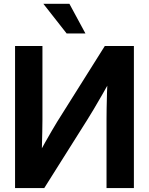

<svg xmlns="http://www.w3.org/2000/svg" viewBox="-20 -963 763 983"><path d="M665.5 0H525.4V-351.6Q525.4 -371.6 525.9 -406.7Q526.4 -441.9 527.8 -488.8Q529.3 -535.6 532.2 -589.8L556.2 -571.8Q529.3 -523.4 504.6 -480.5Q480 -437.5 460.2 -404.3Q440.4 -371.1 427.7 -351.1L206.5 0H57.1V-727.5H197.3V-349.1Q197.3 -328.1 196.5 -289.6Q195.8 -251 194.6 -209.2Q193.4 -167.5 191.4 -135.7L176.3 -170.9Q192.4 -200.7 210.7 -233.2Q229 -265.6 245.4 -293.7Q261.7 -321.8 272 -338.4L516.6 -727.5H665.5ZM321.3 -791.5 202.1 -943.4H335.4L417.5 -791.5Z"/></svg>

Font: Inter Cardless Display
Style: Bold
Weight: 700
Designer: Rasmus Andersson
Foundry: rsms
Version: Version 4.001;git-9221beed3